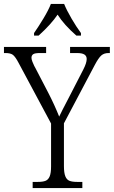

<svg xmlns="http://www.w3.org/2000/svg" viewBox="-27 -950 575 970"><path d="M138 -31H164Q189 -31 203 -36.5Q217 -42 224 -59Q231 -76 231 -109V-326L66 -634Q50 -664 38 -673Q26 -682 1 -682H-7V-713H206V-682H174Q149 -682 140.5 -676Q132 -670 132 -658Q132 -650 137 -637.5Q142 -625 146 -617Q150 -609 152 -606L217 -481Q248 -421 272 -361Q282 -383 324 -463L394 -599Q411 -632 411 -652Q411 -667 399.5 -674.5Q388 -682 362 -682H327V-713H528V-682H521Q499 -682 485 -670Q471 -658 452 -622L296 -327V-111Q296 -77 303 -59.5Q310 -42 324 -36.5Q338 -31 363 -31H389V0H138ZM145 -783Q168 -816 193 -857.5Q218 -899 230 -930H297Q310 -898 334.5 -856Q359 -814 382 -783V-770H359Q297 -824 264 -876Q231 -827 168 -770H145Z"/></svg>

Font: Noto Serif NarrowLight
Style: Regular
Weight: 300
Width: 4
Designer: Monotype Design Team
Foundry: Monotype Imaging Inc.
Version: Version 1.001